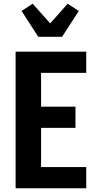

<svg xmlns="http://www.w3.org/2000/svg" viewBox="-20 -1013 540 1033"><path d="M64 0V-735H444V-621H201V-439H386V-325H201V-114H444V0ZM186 -815 96 -954 156 -993 250 -887 344 -993 404 -954 314 -815Z"/></svg>

Font: Iosevka Term Curly Heavy
Style: Regular
Weight: 900
Designer: Belleve Invis
Foundry: Belleve Invis
Version: Version 32.3.0